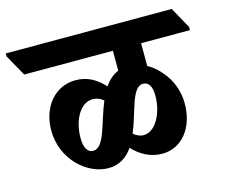

<svg xmlns="http://www.w3.org/2000/svg" viewBox="-150 -741 947 809"><g transform="rotate(-15 323.5 -336.5)"><path d="M230 -47C279 -47 313 -72 337 -107C371 -70 414 -47 465 -47C550 -47 610 -122 610 -227C610 -283 590 -333 557 -371C541 -391 521 -408 498 -421V-520H711V-534L660 -626H-64V-613L-12 -520H375V-433C350 -423 330 -404 314 -381C279 -420 239 -441 190 -441C101 -441 37 -366 37 -262C37 -200 62 -145 100 -106C136 -70 182 -47 230 -47ZM461 -353C486 -353 499 -331 499 -292C499 -214 460 -143 409 -143C393 -143 378 -150 365 -161C401 -248 412 -353 461 -353ZM148 -199C148 -281 187 -345 239 -345C257 -345 272 -339 286 -327C249 -240 237 -134 186 -134C163 -134 148 -157 148 -199Z"/></g></svg>

Font: Noto Serif Devanagari Condensed ExtraBold
Style: Regular
Weight: 800
Width: 3
Designer: Universal Thirst, Indian Type Foundry and the Monotype Design Team
Foundry: Monotype Imaging Inc.
Version: Version 2.004